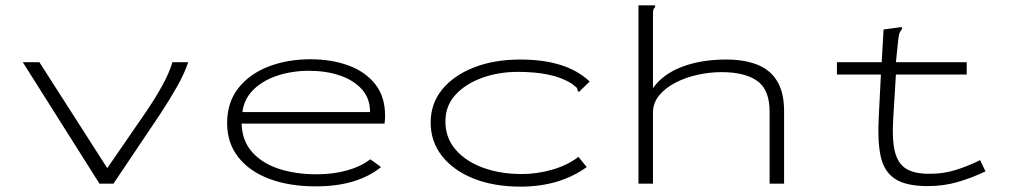

<svg xmlns="http://www.w3.org/2000/svg" viewBox="-20 -685 3790 716"><path d="M351 0 65 -453H127L380 -58L524 -267Q560 -320 585.5 -366.5Q611 -413 623 -453H682Q668 -411 640 -361.5Q612 -312 575 -256L403 0Z M1158 10Q1059 10 984.5 -18Q910 -46 868.5 -99Q827 -152 827 -226Q827 -303 868.5 -356Q910 -409 980.5 -436.5Q1051 -464 1138 -464Q1216 -464 1279 -441Q1342 -418 1379 -371.5Q1416 -325 1416 -254Q1416 -246 1415.5 -239Q1415 -232 1414 -224H881Q883 -159 921 -117Q959 -75 1021.5 -55Q1084 -35 1160 -35Q1221 -35 1272.5 -49Q1324 -63 1361 -91L1401 -62Q1312 10 1158 10ZM884 -267H1360Q1360 -318 1329.5 -352Q1299 -386 1247.5 -403.5Q1196 -421 1133 -421Q1069 -421 1014.5 -403Q960 -385 925 -350.5Q890 -316 884 -267Z M1921 11Q1822 11 1746.5 -19Q1671 -49 1628.5 -103Q1586 -157 1586 -228Q1586 -299 1629 -351.5Q1672 -404 1747.5 -433.5Q1823 -463 1920 -463Q2093 -463 2179 -381L2146 -349L2139 -342L2134 -347Q2134 -355 2129 -359.5Q2124 -364 2111 -374Q2073 -397 2023.5 -407Q1974 -417 1912 -417Q1840 -417 1778.5 -395Q1717 -373 1679 -332Q1641 -291 1641 -232Q1641 -171 1679 -127Q1717 -83 1781.5 -59.5Q1846 -36 1926 -36Q1983 -36 2040 -52.5Q2097 -69 2137 -100L2168 -62Q2067 11 1921 11Z M2361 -665H2423V-658Q2417 -653 2416 -646Q2415 -639 2415 -622V-356Q2451 -408 2522.5 -435.5Q2594 -463 2688 -463Q2754 -463 2802.5 -444.5Q2851 -426 2877.5 -383.5Q2904 -341 2904 -270V0H2850V-268Q2850 -351 2803.5 -383.5Q2757 -416 2671 -416Q2626 -416 2581 -406Q2536 -396 2498.5 -376.5Q2461 -357 2438 -329Q2415 -301 2415 -265V0H2361Z M3440 9Q3358 9 3317 -18.5Q3276 -46 3264 -103Q3252 -160 3257 -248L3265 -407H3101V-453H3268L3275 -575L3334 -583L3343 -584L3344 -577Q3339 -571 3335.5 -564Q3332 -557 3330 -540L3321 -453H3585V-407H3321L3311 -243Q3306 -166 3317 -120.5Q3328 -75 3359.5 -55.5Q3391 -36 3450 -37Q3498 -37 3543.5 -51Q3589 -65 3635 -88L3655 -46Q3603 -21 3550.5 -6Q3498 9 3440 9Z"/></svg>

Font: Inconsolata ExtraExpanded Light
Style: Regular
Weight: 300
Width: 8
Monospace: yes
Designer: Raph Levien, Cyreal, Brenton Simpson
Foundry: Raph Levien, Cyreal, Google
Version: Version 3.001; ttfautohint (v1.8.2.53-6de2)